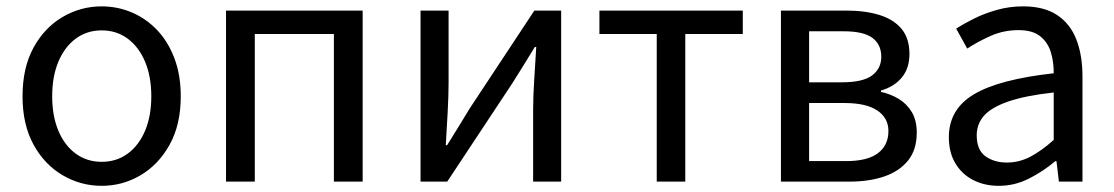

<svg xmlns="http://www.w3.org/2000/svg" viewBox="-20 -577 3539 610"><path d="M303.1 13.4Q236.6 13.4 179 -20.3Q121.4 -54 86.5 -117.6Q51.6 -181.2 51.6 -271Q51.6 -361.9 86.5 -425.7Q121.4 -489.4 179 -523.1Q236.6 -556.8 303.1 -556.8Q352.9 -556.8 398.3 -537.7Q443.7 -518.6 478.8 -481.9Q513.8 -445.3 534 -392.1Q554.3 -338.9 554.3 -271Q554.3 -181.2 519.1 -117.6Q483.8 -54 426.7 -20.3Q369.7 13.4 303.1 13.4ZM303.1 -62.9Q350.2 -62.9 385.7 -88.9Q421.2 -114.9 441 -161.8Q460.7 -208.7 460.7 -271Q460.7 -333.8 441 -380.8Q421.2 -427.8 385.7 -454.2Q350.2 -480.5 303.1 -480.5Q256.1 -480.5 220.6 -454.2Q185.1 -427.8 165.4 -380.8Q145.8 -333.8 145.8 -271Q145.8 -208.7 165.4 -161.8Q185.1 -114.9 220.6 -88.9Q256.1 -62.9 303.1 -62.9Z M698.1 0V-543.4H1132.2V0H1040.8V-469H789.5V0Z M1316.1 0V-543.4H1405.2V-316.1Q1405.2 -273.5 1402.3 -220.9Q1399.4 -168.3 1396.3 -115.7H1400.5Q1416.3 -141.1 1436.8 -174.2Q1457.4 -207.3 1472.2 -232.3L1677.7 -543.4H1762.8V0H1673.8V-226.7Q1673.8 -269.9 1677.2 -322.5Q1680.5 -375.1 1683.7 -427.7H1679.1Q1663.9 -402.7 1643.2 -369.2Q1622.6 -335.7 1606.8 -311.1L1400.9 0Z M2066.5 0V-469H1884.4V-543.4H2339.9V-469H2157.2V0Z M2461.1 0V-543.4H2669.1Q2728.9 -543.4 2774.1 -529.4Q2819.2 -515.4 2844.3 -485.3Q2869.4 -455.3 2869.4 -405.2Q2869.4 -360.4 2845.3 -331Q2821.2 -301.6 2778.9 -289.4V-285Q2810 -278.2 2835.6 -262.7Q2861.2 -247.1 2876.9 -220.9Q2892.6 -194.7 2892.6 -155.5Q2892.6 -101.3 2865.1 -67.2Q2837.6 -33 2789.7 -16.5Q2741.8 0 2678.7 0ZM2550.6 -315.5H2654Q2721.9 -315.5 2750.9 -337.5Q2779.9 -359.5 2779.9 -396.6Q2779.9 -435.6 2751.8 -456.6Q2723.8 -477.6 2660.1 -477.6H2550.6ZM2550.6 -65.2H2668.4Q2736.3 -65.2 2769.4 -90.4Q2802.6 -115.6 2802.6 -160.8Q2802.6 -202 2767.4 -225.9Q2732.2 -249.7 2662.6 -249.7H2550.6Z M3153.2 13.4Q3107.9 13.4 3072.1 -4.9Q3036.2 -23.2 3015.4 -57.9Q2994.6 -92.5 2994.6 -141.3Q2994.6 -230.1 3074.5 -277.5Q3154.3 -325 3327.7 -344.2Q3328.1 -379.4 3318.8 -410.5Q3309.5 -441.7 3285.2 -461.5Q3260.9 -481.3 3216 -481.3Q3168.6 -481.3 3127.1 -462.8Q3085.7 -444.3 3053 -422.7L3017.9 -486Q3043 -502.3 3075.8 -518.5Q3108.6 -534.7 3147.9 -545.7Q3187.1 -556.8 3230.5 -556.8Q3297.2 -556.8 3338.8 -529.1Q3380.3 -501.4 3399.7 -451.5Q3419.1 -401.6 3419.1 -334V0H3344.2L3336.5 -64.9H3332.7Q3294.6 -32.7 3249.3 -9.7Q3203.9 13.4 3153.2 13.4ZM3178.8 -60.6Q3218 -60.6 3253.3 -79Q3288.5 -97.4 3327.7 -132.4V-283.2Q3236.7 -273.1 3182.8 -254.3Q3129 -235.5 3106 -209.1Q3083.1 -182.6 3083.1 -147.4Q3083.1 -100.4 3110.9 -80.5Q3138.6 -60.6 3178.8 -60.6Z"/></svg>

Font: Noto Sans TC Thin
Style: Regular
Weight: 100
Designer: Ryoko NISHIZUKA 西塚涼子 (kana, bopomofo & ideographs); Paul D. Hunt (Latin, Greek & Cyrillic); Sandoll Communications 산돌커뮤니
Foundry: Adobe
Version: Version 2.004-H2;hotconv 1.0.118;makeotfexe 2.5.65603